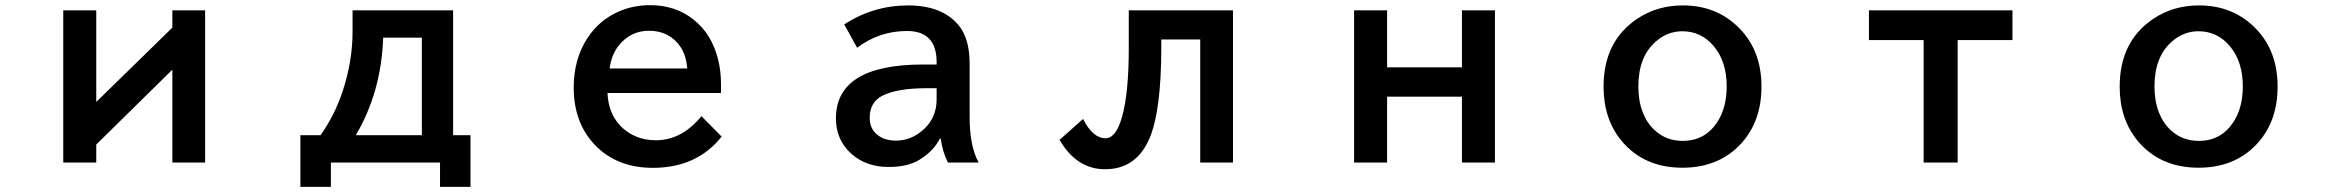

<svg xmlns="http://www.w3.org/2000/svg" viewBox="-20 -605 9040 744"><path d="M225.1 -564.9H353V-210L647.9 -498V-564.9H774.9V24.9H647.9V-335L353 -44.9V24.9H225.1Z M1346.2 -564.9H1735.8V-81.1H1803.2V119.1H1685.1V24.9H1262.2V119.1H1144V-81.1H1222.2Q1277.8 -160.2 1308.1 -252.4Q1346.2 -368.7 1346.2 -482.9ZM1614.7 -459H1464.8Q1457.5 -248.5 1358.9 -81.1H1614.7Z M2773.9 -244.6H2334Q2337.4 -167 2382.8 -118.7Q2437.5 -61.5 2522 -61.5Q2621.6 -61.5 2698.2 -154.8L2776.4 -75.7Q2680.2 45.4 2509.8 45.4Q2370.1 45.4 2284.7 -43.9Q2203.1 -129.9 2203.1 -265.6Q2203.1 -376 2256.3 -457.5Q2303.7 -529.8 2382.8 -562.5Q2437 -585 2498.5 -585Q2596.7 -585 2666 -530.3Q2737.8 -474.6 2762.7 -374.5Q2773.9 -329.1 2773.9 -278.8ZM2643.1 -339.8Q2639.2 -390.1 2616.7 -423.8Q2574.2 -485.8 2494.6 -485.8Q2423.3 -485.8 2377.4 -428.2Q2349.1 -392.6 2342.3 -339.8Z M3609.4 -355V-364.3Q3609.4 -484.9 3494.6 -484.9Q3387.2 -484.9 3301.3 -419.9L3251.5 -510.3Q3364.3 -584 3499 -584Q3628.9 -584 3692.9 -509.3Q3737.3 -458 3737.3 -357.9V-151.9Q3737.3 -37.6 3772.5 24.9H3653.3Q3632.3 -15.6 3625.5 -67.9H3622.1Q3597.2 -19 3542 14.6Q3497.1 42 3423.3 42Q3335.9 42 3278.8 -9.3Q3219.2 -63 3219.2 -146Q3219.2 -355 3557.1 -355ZM3609.4 -263.2H3570.3Q3456.1 -263.2 3398.9 -233.9Q3350.1 -209 3350.1 -147.9Q3350.1 -106.9 3379.4 -83Q3407.2 -60.1 3451.7 -60.1Q3510.7 -60.1 3557.6 -102.1Q3609.4 -147.9 3609.4 -220.2Z M4354 -564.9H4757.8V24.9H4630.9V-452.1H4480V-422.4Q4480 -175.3 4434.1 -68.4Q4382.8 50.8 4262.2 50.8Q4151.9 50.8 4085.9 -63L4176.8 -144Q4214.8 -69.3 4263.7 -69.3Q4304.7 -69.3 4328.1 -152.8Q4354 -245.6 4354 -418Z M5227.1 -564.9H5355V-344.2H5645V-564.9H5772.9V24.9H5645V-230.5H5355V24.9H5227.1Z M6501 -584Q6635.3 -584 6722.7 -492.7Q6805.7 -406.2 6805.7 -269.5Q6805.7 -138.7 6731.4 -53.7Q6644.5 44.9 6499.5 44.9Q6350.1 44.9 6263.2 -59.6Q6193.8 -143.6 6193.8 -269.5Q6193.8 -444.8 6324.2 -532.2Q6401.4 -584 6501 -584ZM6499 -483.9Q6441.9 -483.9 6396.5 -444.3Q6328.6 -385.7 6328.6 -269.5Q6328.6 -214.8 6345.2 -170.9Q6361.3 -128.9 6391.1 -101.1Q6436 -59.1 6500.5 -59.1Q6585.9 -59.1 6633.8 -130.9Q6670.9 -187 6670.9 -270Q6670.9 -366.2 6621.1 -425.8Q6572.3 -483.9 6499 -483.9Z M7222.2 -564.9H7778.3V-449.7H7565.9V24.9H7434.1V-449.7H7222.2Z M8501 -584Q8635.3 -584 8722.7 -492.7Q8805.7 -406.2 8805.7 -269.5Q8805.7 -138.7 8731.4 -53.7Q8644.5 44.9 8499.5 44.9Q8350.1 44.9 8263.2 -59.6Q8193.8 -143.6 8193.8 -269.5Q8193.8 -444.8 8324.2 -532.2Q8401.4 -584 8501 -584ZM8499 -483.9Q8441.9 -483.9 8396.5 -444.3Q8328.6 -385.7 8328.6 -269.5Q8328.6 -214.8 8345.2 -170.9Q8361.3 -128.9 8391.1 -101.1Q8436 -59.1 8500.5 -59.1Q8585.9 -59.1 8633.8 -130.9Q8670.9 -187 8670.9 -270Q8670.9 -366.2 8621.1 -425.8Q8572.3 -483.9 8499 -483.9Z"/></svg>

Font: BIZ UDPGothic
Style: Bold
Weight: 700
Designer: TypeBank Co., Ltd.
Foundry: Morisawa Inc.
Version: Version 1.051